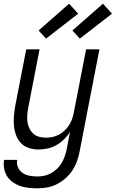

<svg xmlns="http://www.w3.org/2000/svg" viewBox="-25 -797 626 1039"><path d="M178 222Q154 222 130 219.5Q106 217 84.5 209.5Q63 202 44.5 189Q26 176 14 157.5Q2 139 -2.5 116Q-7 93 -3 68H68Q64 90 72.5 109Q81 128 97.5 139Q114 150 135 154Q156 158 177 158Q196 158 215 154Q234 150 251 140.5Q268 131 283 117Q298 103 308 86Q318 69 324.5 51Q331 33 335 15L354 -83Q340 -61 321 -42.5Q302 -24 280 -11.5Q258 1 233 6.5Q208 12 184 12Q157 12 131.5 4Q106 -4 88.5 -22.5Q71 -41 62 -65.5Q53 -90 50.5 -117Q48 -144 50.5 -171.5Q53 -199 58 -227L117 -530H189L128 -215Q124 -195 122.5 -175.5Q121 -156 123.5 -137.5Q126 -119 134 -102.5Q142 -86 155 -74Q168 -62 186 -57Q204 -52 224 -52Q241 -52 258.5 -55.5Q276 -59 293 -68Q310 -77 324 -90Q338 -103 348 -118.5Q358 -134 364.5 -151.5Q371 -169 374 -186L441 -530H513L405 27Q400 53 390.5 78.5Q381 104 365.5 127Q350 150 328 169Q306 188 281 200.5Q256 213 230 217.5Q204 222 178 222ZM407 -588 367 -632 532 -777 581 -723ZM224 -588 184 -632 349 -777 398 -723Z"/></svg>

Font: Lode
Style: Italic
Weight: 400
Italic angle: -11°
Monospace: yes
Designer: Belleve Invis
Foundry: Belleve Invis
Version: Version 29.2.0; ttfautohint (v1.8.3)